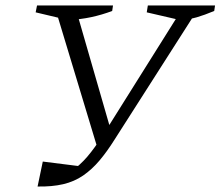

<svg xmlns="http://www.w3.org/2000/svg" viewBox="-20 -674 804 700"><path d="M117 6 136 -85 287 -66 237 -47Q272 -72 298.5 -103Q325 -134 357 -184L645 -643H693L689 -621L397 -164Q370 -121 342.5 -88.5Q315 -56 283 -34Q251 -12 210.5 -2.5Q170 7 117 6ZM339 -122 187 -625 191 -643H256L385 -196ZM228 -601 110 -629 115 -654H392L389 -634Q352 -620 312.5 -611.5Q273 -603 228 -601ZM636 -601 515 -629 519 -654H764L761 -634Q725 -619 697.5 -611Q670 -603 636 -601Z"/></svg>

Font: Piazzolla 8pt ExtraLight
Style: Italic
Weight: 250
Italic angle: -11.3°
Designer: Juan Pablo del Peral
Foundry: Huerta Tipografica
Version: Version 2.001